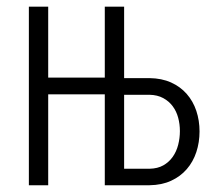

<svg xmlns="http://www.w3.org/2000/svg" viewBox="-20 -548 640 568"><path d="M122.6 -318.4H290V-528.3H347.2V-316.9H422.4Q458.5 -316.4 486.1 -304Q513.7 -291.5 532.5 -270Q551.3 -248.5 560.8 -220Q570.3 -191.4 570.3 -159.2Q570.3 -127 560.8 -98.1Q551.3 -69.3 532.5 -47.6Q513.7 -25.9 486.1 -13.2Q458.5 -0.5 422.4 0H290V-269H122.6V0H65.4V-528.3H122.6ZM347.2 -267.6V-48.8H422.4Q446.3 -49.3 463.1 -58.8Q480 -68.4 491 -84Q502 -99.6 507.1 -119.6Q512.2 -139.6 512.2 -160.2Q512.2 -180.7 507.1 -199.7Q502 -218.8 491 -233.6Q480 -248.5 462.9 -257.8Q445.8 -267.1 422.4 -267.6Z"/></svg>

Font: Roboto Mono Light
Style: Regular
Weight: 300
Designer: Google
Version: Version 2.000985; 2015; ttfautohint (v1.3)